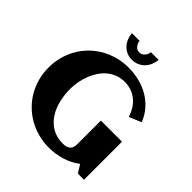

<svg xmlns="http://www.w3.org/2000/svg" viewBox="-235 -1062 1246 1246"><g transform="rotate(45 387.5 -439.5)"><path d="M718.3 -528.8 634.8 -493.7Q625 -525.4 608.6 -551.8Q592.3 -578.1 569.6 -596.9Q546.9 -615.7 518.1 -626.2Q489.3 -636.7 455.1 -636.7Q418.5 -636.7 387.9 -624.5Q357.4 -612.3 333.3 -591.6Q309.1 -570.8 291 -543Q272.9 -515.1 261 -483.6Q249 -452.1 242.9 -418.5Q236.8 -384.8 236.8 -352.5Q236.8 -301.3 248.8 -250.5Q260.7 -199.7 286.9 -159.2Q313 -118.7 354.5 -93.5Q396 -68.4 455.1 -68.4Q487.3 -68.4 505.4 -82.8Q523.4 -97.2 523.4 -133.3V-349.1H717.3V0H661.1L627 -55.2Q580.1 -19.5 523.7 -2.7Q467.3 14.2 408.7 14.2Q356.9 14.2 309.3 1.5Q261.7 -11.2 220.7 -34.7Q179.7 -58.1 146.2 -91.3Q112.8 -124.5 89.1 -165Q65.4 -205.6 52.5 -253.2Q39.6 -300.8 39.6 -352.5Q39.6 -404.3 52.5 -451.9Q65.4 -499.5 89.1 -540.3Q112.8 -581.1 146.2 -614.3Q179.7 -647.5 220.7 -670.9Q261.7 -694.3 309.3 -707Q356.9 -719.7 408.7 -719.7Q458.5 -719.7 506.1 -708Q553.7 -696.3 594.7 -672.6Q635.7 -648.9 667.7 -613Q699.7 -577.1 718.3 -528.8ZM509.8 -892.6Q507.8 -866.7 498 -844.5Q488.3 -822.3 472.2 -805.7Q456.1 -789.1 434.1 -779.5Q412.1 -770 385.7 -770Q359.4 -770 337.9 -779.8Q316.4 -789.6 300.8 -806.4Q285.2 -823.2 275.9 -845.5Q266.6 -867.7 264.6 -892.6H335.4Q335.4 -887.2 338.1 -877.9Q340.8 -868.7 346.7 -859.9Q352.5 -851.1 362.1 -844.5Q371.6 -837.9 385.7 -837.9Q400.9 -837.9 410.9 -844.5Q420.9 -851.1 427.2 -859.9Q433.6 -868.7 436.3 -877.9Q439 -887.2 439.5 -892.6Z"/></g></svg>

Font: Aclonica
Style: Regular
Weight: 400
Designer: Astigmatic (AOETI)
Foundry: Astigmatic (AOETI)
Version: Version 1.000